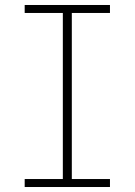

<svg xmlns="http://www.w3.org/2000/svg" viewBox="-20 -750 540 770"><path d="M79 0V-32H232V-698H79V-730H421V-698H268V-32H421V0Z"/></svg>

Font: M PLUS Code Latin ExtraLight
Style: Regular
Weight: 250
Designer: Coji Morishita
Foundry: UNDERFOREST DESIGN
Version: Version 1.002; ttfautohint (v1.8.3)